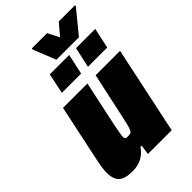

<svg xmlns="http://www.w3.org/2000/svg" viewBox="-257 -956 1057 1057"><g transform="rotate(-45 272.0 -427.5)"><path d="M14 -89Q14 -123 32 -204L97 -510H287L231 -248Q217 -178 217 -165Q217 -153 221.5 -149.5Q226 -146 238 -146Q256 -146 263.5 -151.5Q271 -157 277 -176Q283 -195 294 -247L351 -510H541L433 0H248L256 -57H247Q203 8 123 8Q62 8 38 -15Q14 -38 14 -89ZM151 -573 176 -692H327L301 -573ZM354 -573 380 -692H530L504 -573ZM259 -723 206 -855 207 -863H326L360 -796L417 -863H544L542 -855L434 -723Z"/></g></svg>

Font: Saira Semi Condensed Black
Style: Italic
Weight: 900
Width: 4
Italic angle: -12°
Designer: Hector Gatti with collaboration of the Omnibus-Type team
Foundry: Omnibus-Type
Version: Version 1.001; ttfautohint (v1.8)